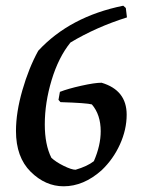

<svg xmlns="http://www.w3.org/2000/svg" viewBox="-20 -641 504 673"><path d="M203 12Q139 12 87.5 -39Q36 -90 36 -182Q36 -247 58.5 -325Q81 -403 114 -463Q225 -583 412 -621L421 -613L425 -580Q317 -546 227 -492Q185 -440 161 -360.5Q137 -281 137 -205Q137 -134 160 -88Q176 -73 203.5 -59.5Q231 -46 245 -46Q286 -58 309 -76Q333 -131 333 -181Q333 -239 302 -275Q285 -280 192 -283L185 -291L190 -319Q218 -330 265 -340.5Q312 -351 336 -351Q424 -325 424 -239Q424 -187 400.5 -135Q377 -83 336 -44Q273 12 203 12Z"/></svg>

Font: Albura Medium
Style: Italic
Weight: 462
Italic angle: -7°
Designer: Mercedes Jáuregui
Foundry: Omnibus-Type Team
Version: Version 1.000